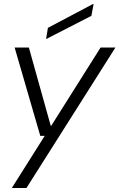

<svg xmlns="http://www.w3.org/2000/svg" viewBox="-20 -733 596 958"><path d="M39 205 203 -55H181L53 -496H124L233 -106H236L482 -496H556L112 205ZM210 -538 219 -594 444 -713H447L436 -654Z"/></svg>

Font: DM Sans 36pt Light
Style: Italic
Weight: 300
Italic angle: -10°
Designer: Colophon Foundry, Jonny Pinhorn
Foundry: Colophon Foundry
Version: Version 4.004;gftools[0.9.30]